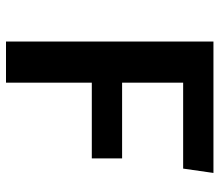

<svg xmlns="http://www.w3.org/2000/svg" viewBox="-66 -666 732 640"><g transform="rotate(90 300.0 -346.0)"><path d="M255.5 -590.5V-387H508V-286H255.5V0H118.5V-691.5H556.5L542 -590.5Z"/></g></svg>

Font: Fira Code Light SemiBold
Style: Regular
Weight: 600
Monospace: yes
Version: Version 5.002